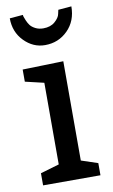

<svg xmlns="http://www.w3.org/2000/svg" viewBox="-87 -811 504 857"><g transform="rotate(-10 165.0 -382.5)"><path d="M240 -760 300 -765Q300 -699 258 -657Q216 -615 155 -615Q101 -615 60.5 -656.5Q20 -698 20 -760L80 -765Q80 -762 81.5 -757Q83 -752 88.5 -739Q94 -726 101.5 -716Q109 -706 124.5 -698Q140 -690 160 -690Q193 -690 213 -707.5Q233 -725 236 -742ZM297 -55V0H37V-55L122 -80V-450L37 -470V-525L222 -530V-80Z"/></g></svg>

Font: Bitter
Style: Regular
Weight: 400
Designer: Sol Matas
Foundry: Sol Matas
Version: Version 1.300;PS 001.300;hotconv 1.0.70;makeotf.lib2.5.58329